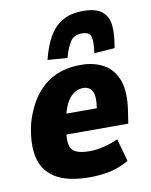

<svg xmlns="http://www.w3.org/2000/svg" viewBox="-86 -829 708 903"><g transform="rotate(-10 267.5 -377.0)"><path d="M273 11Q162 11 104 -26.5Q46 -64 33 -132.5Q20 -201 43 -293Q66 -368 103.5 -417Q141 -466 194.5 -491.5Q248 -517 319 -517Q380 -517 426 -492Q472 -467 493 -412Q514 -357 500 -265L491 -206H174L189 -303H369L355 -286Q364 -336 360.5 -361.5Q357 -387 343.5 -397.5Q330 -408 311 -408Q287 -408 265.5 -393.5Q244 -379 228.5 -347.5Q213 -316 204 -262L199 -232Q192 -188 196 -161Q200 -134 223 -122Q246 -110 292 -110Q322 -110 359 -119Q396 -128 427 -143L457 -34Q405 -5 358 3Q311 11 273 11ZM263 -560 169 -567Q184 -629 209 -673.5Q234 -718 274 -741.5Q314 -765 374 -765Q434 -765 463.5 -741Q493 -717 497 -673Q501 -629 489 -567L391 -560Q399 -610 393 -636Q387 -662 350 -662Q312 -662 294.5 -636Q277 -610 263 -560Z"/></g></svg>

Font: Nunito Sans 7pt Condensed Black
Style: Italic
Weight: 900
Width: 3
Italic angle: -9°
Designer: Vernon Adams
Foundry: Vernon Adams
Version: Version 3.101;gftools[0.9.27]